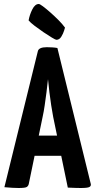

<svg xmlns="http://www.w3.org/2000/svg" viewBox="-20 -938 477 960"><path d="M73 2Q62 2 42 1Q22 0 2 -2L169 -681Q173 -702 214 -702Q228 -702 242.5 -701Q257 -700 267 -698L434 -18Q436 -8 427 -3Q418 2 384 2Q373 2 357 1.5Q341 1 319 0L246 -353Q241 -380 236 -411.5Q231 -443 227 -477Q223 -511 220 -542Q217 -511 212.5 -477Q208 -443 203.5 -411.5Q199 -380 193 -353L124 -19Q122 -9 114.5 -3.5Q107 2 73 2ZM116 -159V-260H342V-159ZM262 -739Q258 -739 239.5 -750Q221 -761 197.5 -777Q174 -793 153 -809Q132 -825 123 -836Q128 -864 141.5 -891Q155 -918 174 -918Q179 -918 194.5 -906.5Q210 -895 231 -876.5Q252 -858 272 -838Q292 -818 305 -800Q305 -800 300.5 -785Q296 -770 286.5 -754.5Q277 -739 262 -739Z"/></svg>

Font: Yanone Kaffeesatz
Style: Bold
Weight: 700
Designer: Yanone (Cyrillic: Daniel Pouzeot, Huerta Tipografica, and Cyreal)
Foundry: Yanone
Version: Version 2.003